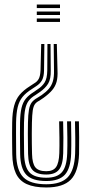

<svg xmlns="http://www.w3.org/2000/svg" viewBox="-20 -620 436 848"><path d="M176 -425.8 174.5 -309Q174 -281.8 165.8 -266.2Q157.5 -250.8 140 -239.5L120 -226.2Q94.5 -210.2 79.6 -192Q64.8 -173.8 58.2 -147Q51.8 -120.2 51 -78.5Q50.8 -53.8 50.8 -30.1Q50.8 -6.5 51.1 16Q51.5 38.5 51.5 60.2Q52.8 132 83.1 162.9Q113.5 193.8 184.5 193.8Q250.2 193.8 279.6 162.4Q309 131 311.8 59Q312.8 24 312.4 -13Q312 -50 311.2 -84H328.5Q329.2 -51.2 329.6 -13.2Q330 24.8 329.2 59.8Q326.5 139 292.6 173.5Q258.8 208 184.5 208Q131 208 98.1 193.1Q65.2 178.2 50.1 145.6Q35 113 34.2 60.2Q34 36 33.6 13.5Q33.2 -9 33.4 -31.8Q33.5 -54.5 33.8 -78.5Q34.5 -123.5 42.4 -152.6Q50.2 -181.8 67.1 -201.8Q84 -221.8 111.8 -239.2L132 -252.5Q144 -259.2 150.9 -271.5Q157.8 -283.8 159 -309L162 -425.8ZM231 -425.8 234 -309Q235.5 -279.2 229.9 -258.6Q224.2 -238 210.1 -221.5Q196 -205 172.2 -187.8L153.5 -175.2Q141 -169.2 134.2 -159.9Q127.5 -150.5 124.6 -131.8Q121.8 -113 121 -78.2Q120.5 -53.5 120.4 -31Q120.2 -8.5 120.6 13.8Q121 36 121.5 60Q122.5 102 136.2 119.1Q150 136.2 184.5 136.2Q214.8 136.2 227.6 117.9Q240.5 99.5 242 56.2Q243 25 242.5 -11.9Q242 -48.8 241.2 -84H258.8Q259.8 -46.2 260 -10.6Q260.2 25 259.2 57Q257.8 107.8 240.6 129.2Q223.5 150.8 184.5 150.8Q141 150.8 123.1 130.1Q105.2 109.5 104 60Q103.8 36.8 103.4 14.6Q103 -7.5 103 -30.2Q103 -53 103.5 -78.2Q104.2 -114.8 107.9 -135.5Q111.5 -156.2 120.1 -167.6Q128.8 -179 144.2 -187.5L164.2 -200.2Q183.2 -213.5 195.5 -227.6Q207.8 -241.8 213.5 -261Q219.2 -280.2 218.5 -309L217.2 -425.8ZM203.2 -425.8 204.2 -309Q205 -270.5 192.4 -250.2Q179.8 -230 156 -213.5L136.2 -200Q117.2 -188.8 106.6 -174.8Q96 -160.8 91.4 -138.2Q86.8 -115.8 86 -78.5Q85.5 -52.5 85.6 -29.8Q85.8 -7 86 14.8Q86.2 36.5 86.5 60Q87.8 117 109.8 141Q131.8 165 184.5 165Q232.2 165 253.5 140.4Q274.8 115.8 276.8 58Q278 23.5 277.5 -12.8Q277 -49 276.2 -84H293.8Q294.5 -47.5 294.9 -11.1Q295.2 25.2 294.2 58.2Q292.2 123.2 266.8 151.4Q241.2 179.5 184.5 179.5Q122.5 179.5 96.4 152Q70.2 124.5 69 60.2Q68.8 37 68.5 14.9Q68.2 -7.2 68.2 -30.2Q68.2 -53.2 68.5 -78.5Q69.2 -118.8 75.1 -143.5Q81 -168.2 93.9 -184Q106.8 -199.8 128 -213L148 -226.8Q165.8 -238.2 177 -255.6Q188.2 -273 188.8 -309L189.5 -425.8ZM245 -600V-584.5H142.5V-600ZM245 -538.5V-523H142.5V-538.5ZM245 -569.2V-553.8H142.5V-569.2Z"/></svg>

Font: Big Shoulders Inline Display Thin SemiBold
Style: Regular
Weight: 600
Version: Version 2.002